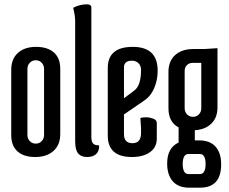

<svg xmlns="http://www.w3.org/2000/svg" viewBox="-20 -717 1059 889"><path d="M32 -92V-394Q32 -444 63 -472Q94 -500 147 -500Q200 -500 229.5 -474Q259 -448 259 -398V-96Q259 -46 227.5 -18Q196 10 143 10Q90 10 61 -16Q32 -42 32 -92ZM107 -398V-92Q107 -75 118 -63.5Q129 -52 145.5 -52Q162 -52 173 -63.5Q184 -75 184 -92V-398Q184 -415 173 -426.5Q162 -438 145.5 -438Q129 -438 118 -426.5Q107 -415 107 -398Z M328 -620Q328 -643 319 -681Q349 -697 383 -697Q403 -697 403 -682V-83Q403 -62 410.5 -53Q418 -44 439 -44Q440 -18 425.5 -4Q411 10 383 10Q355 10 341.5 -7Q328 -24 328 -63Z M633 -393Q633 -413 621 -424.5Q609 -436 591 -436Q554 -436 554 -405V-262L602 -298Q633 -321 633 -393ZM479 -89V-402Q479 -500 594.5 -500Q710 -500 710 -390Q710 -346 694 -309Q678 -272 650 -253L554 -187V-96Q554 -54 593.5 -54Q633 -54 633 -101V-124L630 -171Q643 -174 656.5 -174Q670 -174 682 -170Q706 -164 706 -147V-75Q706 -35 674.5 -12.5Q643 10 591 10Q479 10 479 -89Z M882 -67H902Q952 -67 978 -38Q1004 -9 1004 44Q1004 152 906 152H856Q806 152 780 122.5Q754 93 754 40Q754 -33 807 -57V-127Q760 -152 760 -216V-384Q760 -434 791 -462Q822 -490 875 -490H926L987 -494V-220Q987 -172 958.5 -144.5Q930 -117 882 -114ZM835 -388V-216Q835 -199 846 -187.5Q857 -176 873.5 -176Q890 -176 901 -187.5Q912 -199 912 -216V-426H873Q856 -426 845.5 -415.5Q835 -405 835 -388ZM905 -4H853Q826 -4 826 42.5Q826 89 853 89H905Q932 89 932 42.5Q932 -4 905 -4Z"/></svg>

Font: el_Medula One
Style: Regular
Weight: 400
Designer: Luciano Vergara
Foundry: Luciano Vergara
Version: Version 1.002 August 17, 2020